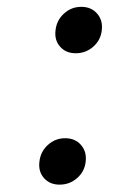

<svg xmlns="http://www.w3.org/2000/svg" viewBox="-20 -512 339 548"><path d="M150 15Q122 15 105.5 -3.8Q89 -22.5 92.5 -50.5Q95.5 -79 116.5 -98.2Q137.5 -117.5 166 -117.5Q194.5 -117.5 211.2 -98.2Q228 -79 224.5 -50.5Q221.5 -22.5 200.2 -3.8Q179 15 150 15ZM196 -360Q168 -360 151.5 -378.8Q135 -397.5 138.5 -425.5Q141.5 -454 162.5 -473.2Q183.5 -492.5 212 -492.5Q240.5 -492.5 257.2 -473.2Q274 -454 270.5 -425.5Q267.5 -397.5 246.2 -378.8Q225 -360 196 -360Z"/></svg>

Font: Expletus Sans Medium
Style: Italic
Weight: 500
Italic angle: -7°
Version: Version 7.500